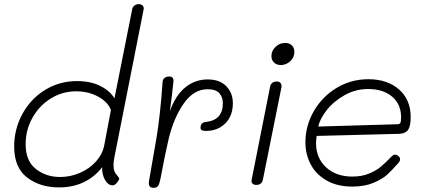

<svg xmlns="http://www.w3.org/2000/svg" viewBox="-20 -893 2033 921"><path d="M48 -190Q48 -274 87.5 -346.5Q127 -419 196 -461.5Q265 -504 349 -504Q416 -504 462.5 -480Q509 -456 529 -421L614 -848Q616 -859 624.5 -866Q633 -873 645 -873Q658 -873 664.5 -866Q671 -859 669 -848L529 -140Q523 -110 525 -95Q525 -78 530.5 -68Q536 -58 544 -49Q552 -40 552 -36Q552 -30 541.5 -17Q531 -4 520 -4Q499 -4 484 -29.5Q469 -55 470 -91Q435 -45 382.5 -19.5Q330 6 263 6Q172 6 110 -41.5Q48 -89 48 -190ZM480 -196 512 -365Q505 -387 482.5 -407.5Q460 -428 424.5 -441.5Q389 -455 346 -455Q278 -455 222 -419.5Q166 -384 134.5 -326Q103 -268 103 -202Q103 -121 152 -82.5Q201 -44 268 -44Q318 -44 364 -64Q410 -84 441 -119Q472 -154 480 -196Z M1097 -398Q1097 -337 1060.5 -301Q1024 -265 968 -265Q954 -265 948 -268.5Q942 -272 942 -280Q942 -306 968 -308Q1049 -317 1049 -398Q1049 -427 1032 -446Q1015 -465 976 -465Q910 -465 862.5 -398Q815 -331 790 -231Q773 -160 750 -37Q745 -11 738.5 -1.5Q732 8 717 8Q694 8 694 -14Q694 -21 695 -26L730 -228Q749 -340 760 -501Q761 -513 770 -519.5Q779 -526 792 -526Q814 -526 812 -502Q805 -434 795 -360Q822 -436 869 -474Q916 -512 976 -512Q1034 -512 1065.5 -479.5Q1097 -447 1097 -398Z M1282 -624Q1282 -649 1301.5 -668Q1321 -687 1348 -687Q1368 -687 1380 -675.5Q1392 -664 1392 -644Q1392 -617 1372 -599Q1352 -581 1327 -581Q1307 -581 1294.5 -593Q1282 -605 1282 -624ZM1187 -30 1275 -474Q1277 -488 1285.5 -495Q1294 -502 1307 -502Q1321 -502 1326.5 -494Q1332 -486 1330 -474L1241 -31Q1239 -19 1230.5 -12.5Q1222 -6 1210 -6Q1197 -6 1191 -12.5Q1185 -19 1187 -30Z M1445 -210Q1445 -290 1485.5 -360Q1526 -430 1595 -471.5Q1664 -513 1747 -513Q1838 -513 1894 -464Q1950 -415 1950 -331Q1950 -287 1937 -269.5Q1924 -252 1894 -251L1499 -241Q1496 -223 1496 -206Q1496 -135 1544 -90.5Q1592 -46 1670 -46Q1716 -46 1750.5 -60.5Q1785 -75 1806.5 -93Q1828 -111 1860 -144Q1867 -151 1874 -151Q1883 -151 1891 -144.5Q1899 -138 1899 -129Q1899 -119 1889 -109Q1860 -76 1837 -55Q1814 -34 1771.5 -16Q1729 2 1670 2Q1598 2 1547 -27Q1496 -56 1470.5 -104.5Q1445 -153 1445 -210ZM1886 -297Q1897 -297 1900.5 -304Q1904 -311 1904 -330Q1904 -393 1861 -429.5Q1818 -466 1746 -466Q1685 -466 1632 -436Q1579 -406 1546 -363Q1513 -320 1507 -286Z"/></svg>

Font: Mali Light
Style: Italic
Weight: 300
Italic angle: -10°
Version: Version 1.000; ttfautohint (v1.6)